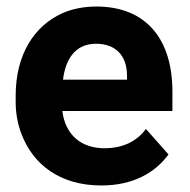

<svg xmlns="http://www.w3.org/2000/svg" viewBox="-20 -558 581 588"><path d="M28 -246C28 -211 34 -178 46 -147C81 -55 163 10 290 10C388 10 455 -29 496 -85L427 -163C400 -127 359 -104 300 -104C224 -104 179 -150 171 -218H508V-278C508 -434 431 -538 275 -538C237 -538 202 -531 172 -518C84 -479 28 -390 28 -265ZM173 -314C180 -373 208 -424 274 -424C335 -424 369 -387 369 -326V-314Z"/></svg>

Font: Asimov Pro
Style: Bd
Weight: 700
Designer: Google
Version: Version 2.000980; 2014